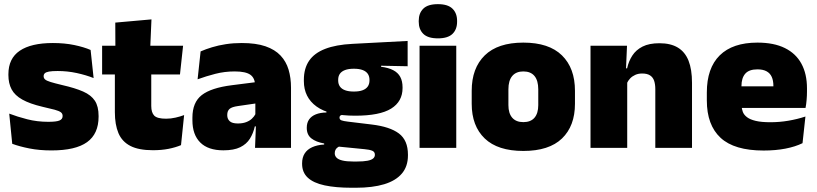

<svg xmlns="http://www.w3.org/2000/svg" viewBox="-20 -713 3940 926"><path d="M228.5 12.5Q170 12.5 122 3Q74 -6.5 39 -19.5L24.5 -165Q63.5 -150 111.2 -137.8Q159 -125.5 213 -125.5Q252.5 -125.5 267.2 -132Q282 -138.5 282 -153V-154Q282 -165 273.5 -171.5Q265 -178 243.8 -183.8Q222.5 -189.5 185 -198Q123.5 -212.5 87.5 -232.8Q51.5 -253 36 -282Q20.5 -311 20.5 -351V-355Q20.5 -431 75.2 -468.2Q130 -505.5 235 -505.5Q291.5 -505.5 338.2 -495.8Q385 -486 417 -472L431.5 -336.5Q395 -351 350 -360.8Q305 -370.5 258 -370.5Q231 -370.5 216.2 -367.8Q201.5 -365 196 -359.5Q190.5 -354 190.5 -346V-345Q190.5 -336 197.5 -329.8Q204.5 -323.5 224 -317.5Q243.5 -311.5 281 -302.5Q342.5 -288.5 381 -271.5Q419.5 -254.5 437.5 -227.2Q455.5 -200 455.5 -153.5V-150.5Q455.5 -67.5 400 -27.5Q344.5 12.5 228.5 12.5Z M717.5 11.5Q649 11.5 608.8 -9.2Q568.5 -30 551.2 -71Q534 -112 534 -172V-436H709.5V-202Q709.5 -170 724 -155.2Q738.5 -140.5 781 -140.5Q804 -140.5 826.8 -145.8Q849.5 -151 868 -158L853 -13Q827 -2 793 4.8Q759 11.5 717.5 11.5ZM472.5 -354V-492.5H863L848 -354ZM536.5 -480.5 536 -604 710.5 -619.5 704.5 -480.5Z M1210 0 1215 -126 1211.5 -130.5V-283.5L1210 -301.5Q1210 -336 1187.8 -352.2Q1165.5 -368.5 1112 -368.5Q1063.5 -368.5 1018.8 -357Q974 -345.5 933 -330.5L947.5 -465Q972.5 -476 1003 -485.2Q1033.5 -494.5 1069.5 -500Q1105.5 -505.5 1146 -505.5Q1214.5 -505.5 1260.2 -489.8Q1306 -474 1333 -445.2Q1360 -416.5 1371.8 -377Q1383.5 -337.5 1383.5 -290V0ZM1057.5 12Q983.5 12 945.8 -25.8Q908 -63.5 908 -133V-145.5Q908 -219.5 953.2 -254.5Q998.5 -289.5 1098 -302L1223.5 -318L1234 -217L1127.5 -201.5Q1098.5 -197.5 1087.2 -187.8Q1076 -178 1076 -159V-157Q1076 -139.5 1087.8 -128.5Q1099.5 -117.5 1127 -117.5Q1150 -117.5 1166.8 -123.8Q1183.5 -130 1194.8 -140.5Q1206 -151 1212.5 -163.5L1237.5 -103.5H1209Q1201.5 -70 1185.2 -44Q1169 -18 1138.5 -3Q1108 12 1057.5 12Z M1693 -155Q1568 -155 1506.8 -199.2Q1445.5 -243.5 1445.5 -322V-328Q1445.5 -383 1470.8 -420Q1496 -457 1548 -477.2Q1600 -497.5 1680 -501.5L1946 -515.5V-393.5L1818 -396V-391Q1853.5 -386.5 1876.5 -374.5Q1899.5 -362.5 1910.5 -342Q1921.5 -321.5 1921.5 -291.5V-288.5Q1921.5 -223.5 1866.5 -189.2Q1811.5 -155 1693 -155ZM1684 66H1700.5Q1733.5 66 1752.5 62.2Q1771.5 58.5 1779.8 51.2Q1788 44 1788 34V33Q1788 19 1774.8 13.8Q1761.5 8.5 1738.5 6.5L1591.5 -8L1629 -10.5Q1618.5 -8.5 1610.8 -3.8Q1603 1 1598.8 8.2Q1594.5 15.5 1594.5 25.5V26.5Q1594.5 38.5 1603.2 47.5Q1612 56.5 1631.8 61.2Q1651.5 66 1684 66ZM1676 192.5Q1599 192.5 1545.5 181Q1492 169.5 1464.5 144Q1437 118.5 1437 77V75Q1437 46.5 1449.5 27Q1462 7.5 1486 -3.2Q1510 -14 1543.5 -16V-21Q1504 -28 1481.8 -45.5Q1459.5 -63 1459.5 -96V-97Q1459.5 -121 1470.8 -137Q1482 -153 1503.2 -161.5Q1524.5 -170 1554.5 -170.5V-190L1672 -160H1640.5Q1628.5 -160 1623 -156.5Q1617.5 -153 1617.5 -146V-145.5Q1617.5 -136 1627 -132.5Q1636.5 -129 1657 -126.5L1772.5 -112.5Q1860.5 -102 1904 -69.2Q1947.5 -36.5 1947.5 33V36.5Q1947.5 89.5 1918.2 124Q1889 158.5 1833 175.5Q1777 192.5 1696.5 192.5ZM1686.5 -271.5Q1712.5 -271.5 1729 -277.8Q1745.5 -284 1753.8 -296Q1762 -308 1762 -325V-328Q1762 -345 1753.8 -357Q1745.5 -369 1729 -375.2Q1712.5 -381.5 1686.5 -381.5Q1661 -381.5 1644.2 -375.2Q1627.5 -369 1619.2 -357.2Q1611 -345.5 1611 -328V-325Q1611 -308 1619.2 -296Q1627.5 -284 1644.2 -277.8Q1661 -271.5 1686.5 -271.5Z M2003.5 0V-492.5H2180.5V0ZM2092 -528Q2043.5 -528 2021.5 -549.8Q1999.5 -571.5 1999.5 -608.5V-612.5Q1999.5 -649.5 2021.5 -671.2Q2043.5 -693 2092 -693Q2140 -693 2162.2 -671.2Q2184.5 -649.5 2184.5 -612.5V-608.5Q2184.5 -571 2162.2 -549.5Q2140 -528 2092 -528Z M2504 15Q2380.5 15 2317.8 -45.2Q2255 -105.5 2255 -212.5V-275Q2255 -384.5 2318 -446Q2381 -507.5 2504 -507.5Q2627.5 -507.5 2690.2 -446Q2753 -384.5 2753 -275V-212.5Q2753 -105.5 2690.5 -45.2Q2628 15 2504 15ZM2504 -124Q2539.5 -124 2557.8 -145.2Q2576 -166.5 2576 -206V-282Q2576 -324.5 2557.8 -346.5Q2539.5 -368.5 2504 -368.5Q2469 -368.5 2450.5 -346.5Q2432 -324.5 2432 -282V-206Q2432 -166.5 2450.5 -145.2Q2469 -124 2504 -124Z M3140.5 0V-283Q3140.5 -306.5 3134.8 -323.5Q3129 -340.5 3115 -349.5Q3101 -358.5 3077 -358.5Q3058.5 -358.5 3044 -352Q3029.5 -345.5 3019.2 -334.8Q3009 -324 3003 -310.5L2976 -383.5H3004.5Q3012 -418 3029.8 -445.2Q3047.5 -472.5 3079.2 -488.5Q3111 -504.5 3160.5 -504.5Q3214.5 -504.5 3249.2 -483.5Q3284 -462.5 3300.8 -420.2Q3317.5 -378 3317.5 -313.5V0ZM2828 0V-492.5H3004L2998.5 -366L3005 -348V0Z M3663 13Q3521.5 13 3455.2 -48.5Q3389 -110 3389 -228.5V-267Q3389 -384.5 3451.2 -446Q3513.5 -507.5 3633 -507.5Q3712.5 -507.5 3765.5 -481.2Q3818.5 -455 3845.2 -405.8Q3872 -356.5 3872 -287V-271.5Q3872 -251.5 3870.2 -230.8Q3868.5 -210 3865 -192.5H3706.5Q3708.5 -223 3709.2 -250Q3710 -277 3710 -298.5Q3710 -324.5 3702 -342.2Q3694 -360 3677 -369.2Q3660 -378.5 3633 -378.5Q3592.5 -378.5 3574.2 -357.5Q3556 -336.5 3556 -298V-253.5L3557 -234.5V-203.5Q3557 -188 3562.5 -173.5Q3568 -159 3582.8 -147.8Q3597.5 -136.5 3624.8 -130Q3652 -123.5 3695.5 -123.5Q3740 -123.5 3782.5 -130.8Q3825 -138 3864.5 -151L3850.5 -22.5Q3816 -5.5 3768.2 3.8Q3720.5 13 3663 13ZM3482.5 -192.5V-296.5H3829.5V-192.5Z"/></svg>

Font: Anek Gujarati Medium ExtraBold
Style: Regular
Weight: 800
Version: Version 1.003